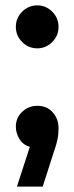

<svg xmlns="http://www.w3.org/2000/svg" viewBox="-20 -542 277 715"><path d="M119 -362Q86 -362 62.5 -385.5Q39 -409 39 -442Q39 -475 62.5 -498.5Q86 -522 119 -522Q151 -522 174.5 -498.5Q198 -475 198 -442Q198 -409 174.5 -385.5Q151 -362 119 -362ZM43 153 91 5Q65 -3 52 -25Q39 -47 39 -70Q39 -103 62.5 -125.5Q86 -148 119 -148Q155 -148 176.5 -123.5Q198 -99 198 -65Q198 -42 194 -22.5Q190 -3 181 22L139 153Z"/></svg>

Font: MuseoModerno Medium
Style: Regular
Weight: 500
Designer: Pablo Cosgaya, Héctor Gatti, Marcela Romero, and the Authors of The MuseoModerno Project.
Foundry: Omnibus-Type Team
Version: Version 1.001